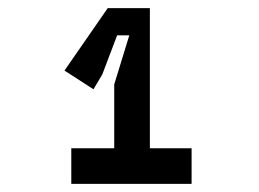

<svg xmlns="http://www.w3.org/2000/svg" viewBox="-20 -800 640 474"><path d="M453 -434V-346H156V-434ZM262 -363V-591.6L299.2 -712.8H269.2L232.6 -616.4L210.8 -579.6L139.2 -625.8L246 -780H350V-363Z"/></svg>

Font: Fliege Mono Thin
Style: Regular
Weight: 100
Version: Version 0.020;Glyphs 3.3 (3306)